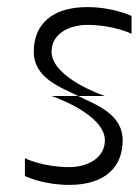

<svg xmlns="http://www.w3.org/2000/svg" viewBox="-20 -520 390 540"><path d="M200 -250H125C125 -250 275 -200 275 -125C275 -75 225 -50 175 -50C100 -50 50 -75 50 -75V-25C50 -25 100 0 175 0C275 0 325 -50 325 -125C325 -200 250 -225 200 -250ZM75 -375C75 -300 150 -275 200 -250H275C275 -250 125 -300 125 -375C125 -425 175 -450 225 -450C300 -450 350 -425 350 -425V-475C350 -475 300 -500 225 -500C125 -500 75 -450 75 -375Z"/></svg>

Font: LS-VG5000 Light Shifted
Style: Regular
Weight: 400
Designer: Justin Bihan, 2021
Foundry: Justin Bihan, 2021
Version: Version 1.000;Glyphs 3.1.2 (3151)